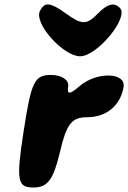

<svg xmlns="http://www.w3.org/2000/svg" viewBox="-20 -883 570 853"><path d="M85 -300C51 -79 57 -50 129 -50C192 -50 217 -85 246 -206C275 -331 298 -362 365 -362C453 -362 515 -414 529 -496C540 -563 408 -565 333 -500C289 -462 277 -462 283 -500C287 -528 253 -550 207 -550C133 -550 119 -521 85 -300ZM157 -833C131 -778 261 -633 336 -633C411 -633 551 -802 514 -846C490 -874 458 -867 417 -825C364 -771 345 -771 270 -825C202 -874 177 -875 157 -833Z"/></svg>

Font: Hussar Skorodowane
Style: Ky
Weight: 700
Foundry: Cannot Into Space Fonts
Version: Version 0.892